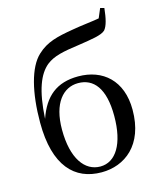

<svg xmlns="http://www.w3.org/2000/svg" viewBox="-125 -930 856 1034"><g transform="rotate(-15 303.0 -413.5)"><path d="M314 -17C228 -17 165 -100 165 -262C165 -410 230 -482 313 -482C399 -482 456 -416 456 -261C456 -105 400 -17 314 -17ZM313 15C441 15 560 -70 560 -268C560 -431 460 -517 323 -517C202 -517 132 -458 92 -342C101 -501 135 -582 186 -624C228 -657 280 -667 374 -680C444 -691 500 -698 522 -719C540 -740 549 -780 555 -836L533 -842L511 -790C467 -782 410 -777 361 -768C271 -753 211 -739 158 -689C94 -630 61 -496 61 -329C61 -87 163 15 313 15Z"/></g></svg>

Font: Noto Serif CJK SC Medium
Style: Regular
Weight: 500
Designer: Ryoko NISHIZUKA 西塚涼子 (kana & ideographs); Frank Grießhammer (Latin, Greek & Cyrillic); Wenlong ZHANG 张文龙 (bopomofo); San
Foundry: Adobe
Version: Version 2.001;hotconv 1.1.0;makeotfexe 2.6.0